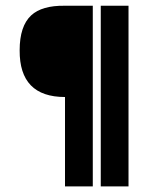

<svg xmlns="http://www.w3.org/2000/svg" viewBox="-20 -662 547 682"><path d="M337.9 0V-641.6H436.5V0ZM210.9 0V-317.4Q48.8 -317.4 49.8 -483.4Q49.8 -569.3 90.8 -607.4Q128.9 -642.6 209 -641.6H309.6V0Z"/></svg>

Font: Puritan
Style: BoldItalic
Weight: 700
Version: 2.1